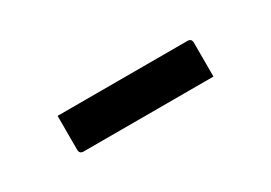

<svg xmlns="http://www.w3.org/2000/svg" viewBox="-12 -934 625 442"><g transform="rotate(-30 300.0 -712.5)"><path d="M122 -763H467Q478 -763 478 -752V-662H133Q122 -662 122 -673Z"/></g></svg>

Font: Recursive Mn Lnr St SmB
Style: Regular
Weight: 600
Monospace: yes
Version: Version 1.079;hotconv 1.0.112;makeotfexe 2.5.65598; ttfautoh